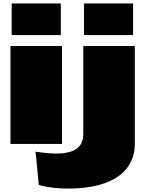

<svg xmlns="http://www.w3.org/2000/svg" viewBox="-20 -838 852 1118"><path d="M41 -570V0H341V-570ZM48 -818V-634H334V-818ZM765 1V-570H465V-60C465 7 431 56 307 56C282 56 246 54 187 45L206 239C261 255 319 260 377 260C656 260 765 143 765 1ZM469 -818V-634H755V-818Z"/></svg>

Font: Mattone Black
Style: Regular
Weight: 900
Width: 6
Designer: Nunzio Mazzaferro
Foundry: Collletttivo
Version: Version 2.000;Glyphs 3.2 (3217)